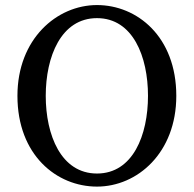

<svg xmlns="http://www.w3.org/2000/svg" viewBox="-20 -704 747 740"><path d="M353.8 15.2C509.4 15.2 659.5 -115 659.5 -334.6C659.5 -562.9 508.4 -684.5 353.8 -684.5C199.3 -684.5 47.2 -554.3 47.2 -334.6C47.2 -106.3 198.3 15.2 353.8 15.2ZM353.8 -35.2C215.1 -35.2 156.3 -183.7 156.3 -334.6C156.3 -485.5 215.1 -634.1 353.8 -634.1C492.5 -634.1 550.4 -485.5 550.4 -334.6C550.4 -183.7 492.5 -35.2 353.8 -35.2Z"/></svg>

Font: Source Serif Variable
Style: Regular
Weight: 389
Designer: Frank Grießhammer
Foundry: Adobe Systems Incorporated
Version: Version 3.001;hotconv 1.0.111;makeotfexe 2.5.65597